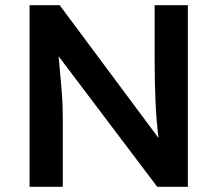

<svg xmlns="http://www.w3.org/2000/svg" viewBox="-20 -720 838 740"><path d="M94 0V-700H210L591 -188Q583 -251 579.5 -325Q576 -399 576 -491V-700H704V0H586L206 -503Q213 -427 216.5 -384Q220 -341 221 -316.5Q222 -292 222 -271V0Z"/></svg>

Font: Readex Pro Medium
Style: Regular
Weight: 500
Designer: Bonnie Shaver-Troup, Thomas Jockin
Foundry: Lexend
Version: Version 1.204; ttfautohint (v1.8.4.7-5d5b)